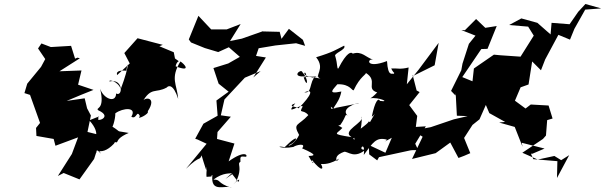

<svg xmlns="http://www.w3.org/2000/svg" viewBox="-20 -801 3023 959"><path d="M367 -513 355 -508 335 -572 234 -566 187 -584 170 -559 206 -506 185 -467 116 -383 102 -336 130 -327 180 -187 160 -162 162 -122 248 -107 257 -73 370 -115 339 -32 269 78 298 63 377 95 450 -7 472 -75C465 -80 433 -71 462 -38C454 -82 512 11 464 -66C435 -70 478 -8 549 -83C571 -113 536 -95 513 -107C606 -72 524 -95 623 -137C548 -151 595 -135 539 -170C539 -152 557 -205 556 -235C594 -263 666 -268 636 -218C663 -202 662 -255 679 -221C656 -198 729 -232 718 -245C768 -321 697 -318 691 -291C735 -369 757 -333 813 -364C820 -373 845 -385 870 -307C864 -381 829 -408 881 -494C900 -483 940 -438 857 -470C866 -510 889 -482 854 -509L848 -540L776 -570L793 -577L667 -610L601 -536L628 -484L565 -426C557 -451 593 -449 611 -448C619 -507 630 -480 583 -356C572 -393 522 -407 527 -394C597 -411 594 -315 560 -334C559 -284 497 -307 480 -358C507 -247 453 -266 471 -250C551 -214 448 -186 474 -213C451 -208 516 -237 426 -200C496 -122 430 -103 481 -126L417 -142L434 -224L415 -260L403 -310L313 -297L387 -328L447 -352L370 -378L387 -449L277 -445L379 -510Z M1170 108C1195 66 1112 155 1160 105C1194 30 1161 19 1181 7C1179 -23 1182 -20 1209 -18C1218 -24 1205 -54 1122 5L1151 -84L1064 -107L1073 -237L1058 -132L1133 -218L1083 -225L1101 -304L1203 -413L1282 -446L1245 -414L1308 -514L1257 -522L1247 -536L1250 -496L1272 -560L1356 -574L1459 -585L1504 -572L1493 -602L1423 -657L1386 -607L1377 -642L1295 -644L1293 -645L1188 -608L1129 -596L1182 -681L1112 -654H1035L971 -722L923 -604L934 -589L1003 -561L1070 -541L1123 -565L1178 -517L1120 -484L1046 -461L1072 -383L1122 -343L1061 -299L1067 -223L996 -183L955 -108L967 -104L1012 -83L909 42C989 -36 972 13 991 -35C979 -44 988 -20 1010 49C1020 -6 1004 95 1015 82C1076 77 1013 91 1041 73C1030 169 1109 118 1138 138C1059 112 1087 96 1046 96C1097 58 1129 68 1139 63L1106 93L1140 69Z M1634 -256C1632 -286 1626 -251 1671 -260C1615 -250 1672 -272 1685 -344C1610 -328 1646 -356 1665 -380C1731 -383 1739 -343 1747 -351C1778 -419 1812 -430 1807 -437C1871 -397 1804 -358 1865 -339C1912 -392 1850 -319 1830 -310C1870 -317 1934 -289 1878 -297C1870 -314 1853 -297 1837 -218C1858 -232 1863 -255 1828 -191C1807 -208 1830 -140 1824 -194C1785 -153 1747 -149 1750 -102C1727 -125 1788 -83 1787 -219C1801 -188 1682 -147 1736 -116C1629 -133 1663 -131 1690 -162C1643 -196 1627 -156 1680 -177C1715 -226 1699 -238 1723 -217C1668 -259 1770 -290 1772 -285L1610 -253ZM1864 0 1873 -16 2030 -50 2040 -51H2069L2054 -83L2107 -170L2057 -167L2064 -222L2024 -276L2076 -341L2061 -349L2041 -427L2040 -420L2151 -475L2171 -587L2071 -453L2012 -380L2021 -464C1978 -453 1965 -461 1934 -459C1964 -397 1968 -480 1947 -432C1940 -438 1918 -412 1913 -496C1805 -455 1813 -511 1844 -503C1808 -513 1788 -548 1742 -533C1735 -543 1713 -543 1670 -459C1662 -455 1667 -478 1655 -519C1643 -535 1712 -552 1699 -573C1656 -552 1647 -542 1559 -515C1609 -454 1543 -421 1581 -408C1543 -416 1523 -422 1564 -398C1570 -394 1537 -430 1497 -414C1514 -358 1526 -400 1490 -441C1484 -461 1427 -412 1510 -420C1506 -470 1467 -399 1580 -423C1516 -425 1548 -330 1500 -340C1546 -359 1540 -329 1471 -260C1464 -268 1410 -269 1455 -285C1397 -217 1482 -284 1492 -269C1470 -230 1494 -258 1520 -226C1470 -171 1441 -187 1474 -127C1456 -88 1422 -67 1422 -76C1465 -91 1484 -148 1402 -66C1349 -76 1385 -55 1445 -67C1461 -78 1511 -88 1489 -60C1570 -25 1548 -23 1521 -22C1556 41 1539 -2 1586 -23C1555 -13 1537 36 1538 -2C1588 60 1599 45 1583 18C1648 24 1699 -34 1662 4C1644 -38 1732 -49 1698 -43C1719 -46 1750 -4 1810 -57C1756 -38 1808 -113 1797 -27C1843 -90 1859 -117 1911 -104C1917 -99 1866 -75 1937 -113L1905 -38L1822 -77L1824 -30Z M2783 -1 2749 -22 2666 -4 2589 -38 2692 -107 2707 -124 2713 -201 2740 -209 2720 -274 2631 -279 2605 -259 2552 -298 2591 -390 2569 -392 2547 -353 2620 -379 2638 -494 2682 -450 2703 -504 2769 -627 2827 -603 2849 -657 2903 -753 2983 -759 2904 -781 2868 -742 2825 -680 2735 -687 2730 -629 2664 -687 2584 -709 2523 -676 2618 -668 2646 -623 2580 -518 2479 -525 2447 -528 2347 -459 2340 -395 2289 -416 2384 -556 2415 -557 2461 -671 2404 -662 2358 -706 2302 -650 2284 -651 2355 -623 2322 -582 2290 -483 2284 -450 2233 -347 2255 -324 2256 -336 2262 -223 2316 -221 2247 -205 2132 -166 2043 -149 2091 -118 2038 -7 2156 -36 2229 -89 2270 -12 2299 -23 2329 -36 2298 -112 2340 -177 2375 -205 2424 -316 2383 -354 2399 -295 2424 -236 2503 -192 2473 -189 2551 -167 2590 -68 2586 -88 2700 -59 2639 -33H2632L2644 -6L2764 4L2762 88L2823 -26Z"/></svg>

Font: Hussar Lance
Style: Italic
Weight: 700
Foundry: Cannot Into Space Fonts, PlusOne Fonts
Version: Version 2.27